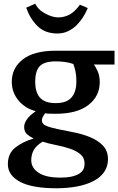

<svg xmlns="http://www.w3.org/2000/svg" viewBox="-20 -801 632 1026"><path d="M592 -530V-456H481Q489 -448 501 -422.5Q513 -397 513 -362Q513 -287 452.5 -240Q392 -193 278 -193Q258 -193 243 -193.5Q228 -194 221 -196Q219 -192 211.5 -181Q204 -170 204 -157Q204 -138 227 -128.5Q250 -119 288.5 -111Q327 -103 373.5 -94Q420 -85 461.5 -68Q503 -51 530 -23Q557 5 557 50Q557 88 537 117.5Q517 147 479.5 166.5Q442 186 391 195.5Q340 205 281 205Q152 205 87 170.5Q22 136 22 76Q22 19 62 -12.5Q102 -44 160 -61Q144 -68 126.5 -82Q109 -96 109 -123Q109 -135 115 -148Q121 -161 131.5 -173Q142 -185 155 -195Q168 -205 171 -207Q115 -221 79 -264Q43 -307 43 -364Q43 -438 102.5 -484Q162 -530 278 -530ZM432 74Q432 42 410 23.5Q388 5 354 -6.5Q320 -18 279 -26Q238 -34 208 -44Q173 -23 160 1.5Q147 26 147 55Q147 96 186 122Q225 148 301 148Q340 148 365 142Q390 136 405 126Q420 116 426 103Q432 90 432 74ZM168 -364Q168 -338 174 -316.5Q180 -295 192.5 -280.5Q205 -266 225.5 -258Q246 -250 278 -250Q336 -250 362 -280Q388 -310 388 -364Q388 -385 386.5 -399Q385 -413 382.5 -424Q380 -435 377 -443.5Q374 -452 372 -459Q354 -466 329.5 -469.5Q305 -473 278 -473Q216 -473 192 -447Q168 -421 168 -364ZM449 -758Q438 -731 423 -708Q408 -685 389 -666Q370 -647 344 -634.5Q318 -622 287 -622Q221 -622 181 -661Q141 -700 120 -760L168 -781Q181 -758 195 -746.5Q209 -735 225.5 -726.5Q242 -718 259 -713Q276 -708 291 -708Q323 -708 351.5 -723Q380 -738 407 -776Z"/></svg>

Font: PT Serif Caption
Style: Semibold
Weight: 600
Designer: A.Korolkova, O.Umpeleva, V.Yefimov
Foundry: ParaType Ltd
Version: Version 1.00;May 2, 2020;FontCreator 12.0.0.2544 64-bit